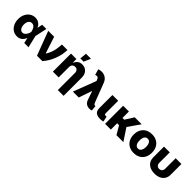

<svg xmlns="http://www.w3.org/2000/svg" viewBox="322 -2333 4100 4100"><g transform="rotate(45 2372.0 -283.0)"><path d="M273.4 11.7Q204.6 11.7 150.4 -24.4Q96.2 -60.5 65.2 -124.8Q34.2 -189 34.2 -272.5Q34.2 -356 66.4 -418.9Q98.6 -481.9 153.3 -517.3Q208 -552.7 274.4 -552.7Q337.9 -552.7 386.2 -520.3Q434.6 -487.8 456.1 -431.6H460L483.4 -545.9H610.4L552.2 -272.9L617.2 0H488.3L461.4 -119.6H457Q437.5 -64.5 392.1 -26.4Q346.7 11.7 273.4 11.7ZM427.2 -272.9V-274.4Q418.9 -310.5 404.8 -343.3Q390.6 -376 366.9 -396.7Q343.3 -417.5 307.1 -417.5Q256.8 -417.5 229.7 -377.2Q202.6 -336.9 202.6 -274.4Q202.6 -210.4 230.5 -168.9Q258.3 -127.4 303.2 -127.4Q335.9 -127.4 361.3 -149.4Q386.7 -171.4 403.3 -204.6Q419.9 -237.8 427.2 -271.5Z M872.6 0 666.5 -545.9H845.2L969.2 -168H975.1Q1012.7 -230 1033.7 -285.4Q1054.7 -340.8 1064.9 -402.6Q1075.2 -464.4 1079.6 -545.9H1247.1Q1243.2 -398.4 1189.2 -257.6Q1135.3 -116.7 1036.6 0Z M1527.3 -311V0H1353.5V-545.9H1517.1L1519.5 -427.2Q1541 -483.9 1582.3 -518.3Q1623.5 -552.7 1690.4 -552.7Q1776.4 -552.7 1828.1 -496.3Q1879.9 -439.9 1879.9 -347.7V204.1H1706.1V-313.5Q1706.1 -358.9 1682.9 -384.5Q1659.7 -410.2 1618.7 -410.2Q1577.6 -410.2 1552.5 -384Q1527.3 -357.9 1527.3 -311ZM1567.4 -614.3 1583.5 -770H1732.9L1666.5 -614.3Z M2461.4 9.3Q2409.2 9.3 2370.8 -15.9Q2332.5 -41 2313 -88.4L2241.7 -293H2234.4L2134.3 0H1956.5L2153.3 -516.6L2142.6 -543.9Q2130.9 -571.8 2119.4 -585Q2107.9 -598.1 2089.6 -598.6Q2071.3 -599.1 2040 -589.8L2002.4 -721.2Q2046.4 -737.3 2089.4 -737.3Q2160.6 -737.3 2212.6 -701.9Q2264.6 -666.5 2289.6 -600.6L2449.2 -184.6Q2463.4 -147.9 2473.6 -134.8Q2483.9 -121.6 2503.4 -121.6Q2509.8 -121.6 2516.6 -123.5L2527.8 0.5Q2518.1 4.4 2498.3 6.8Q2478.5 9.3 2461.4 9.3Z M2786.1 2.9Q2691.9 2.9 2648.4 -34.4Q2605 -71.8 2605 -151.4V-545.9H2778.8V-170.4Q2778.8 -128.9 2816.9 -128.9Q2835.4 -128.9 2843.3 -132.3L2869.6 -10.3Q2857.9 -5.9 2836.4 -1.5Q2814.9 2.9 2786.1 2.9Z M3103 -545.9V-351.6H3155.8L3278.8 -545.9H3488.8L3299.3 -274.4L3481.4 0H3272.5L3160.6 -190.4H3103V0H2929.2V-545.9Z M3798.8 10.3Q3712.9 10.3 3651.1 -25.1Q3589.4 -60.5 3556.2 -123.8Q3522.9 -187 3522.9 -271Q3522.9 -355 3556.2 -418.5Q3589.4 -481.9 3651.1 -517.3Q3712.9 -552.7 3798.8 -552.7Q3884.3 -552.7 3946 -517.3Q4007.8 -481.9 4040.8 -418.5Q4073.7 -355 4073.7 -271Q4073.7 -187 4040.8 -123.8Q4007.8 -60.5 3946 -25.1Q3884.3 10.3 3798.8 10.3ZM3798.8 -122.1Q3846.2 -122.1 3871.6 -163.1Q3897 -204.1 3897 -272Q3897 -339.8 3871.6 -380.1Q3846.2 -420.4 3798.8 -420.4Q3751 -420.4 3725.6 -380.1Q3700.2 -339.8 3700.2 -272Q3700.2 -204.1 3725.6 -163.1Q3751 -122.1 3798.8 -122.1Z M4425.3 7.3Q4305.2 7.3 4234.1 -53.7Q4163.1 -114.7 4163.1 -220.2V-545.9H4336.9V-231.9Q4336.9 -186 4361.1 -160.6Q4385.3 -135.3 4425.8 -135.3Q4466.3 -135.3 4490.7 -160.6Q4515.1 -186 4515.1 -231.9V-545.9H4688.5V-220.2Q4688.5 -149.9 4656.2 -98.9Q4624 -47.9 4564.9 -20.3Q4505.9 7.3 4425.3 7.3Z"/></g></svg>

Font: Inter Extra Bold
Style: Regular
Weight: 800
Designer: Rasmus Andersson
Foundry: rsms
Version: Version 4.000;git-3c8e0fc